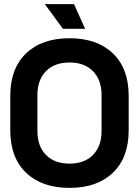

<svg xmlns="http://www.w3.org/2000/svg" viewBox="-20 -900 676 934"><path d="M30 -434Q30 -567 107 -640.5Q184 -714 318 -714Q452 -714 529 -640.5Q606 -567 606 -434V-266Q606 -133 529 -59.5Q452 14 318 14Q184 14 107 -59.5Q30 -133 30 -266ZM162 -262Q162 -189 203.5 -146.5Q245 -104 318 -104Q391 -104 432.5 -146.5Q474 -189 474 -262V-438Q474 -511 432.5 -553.5Q391 -596 318 -596Q245 -596 203.5 -553.5Q162 -511 162 -438ZM394 -760H286L198 -880H340Z"/></svg>

Font: Space Grotesk Variable
Style: Regular
Weight: 400
Designer: Florian Karsten (Space Grotesk), Colophon Foundry (Space Mono)
Foundry: Florian Karsten
Version: Version 1.106